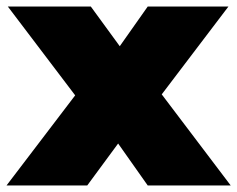

<svg xmlns="http://www.w3.org/2000/svg" viewBox="-26 -570 729 590"><path d="M-6 0 205 -277 -2 -550H253L342 -428L428 -550H676L471 -280L683 0H428L337 -129L242 0Z"/></svg>

Font: Encode Sans Expanded Black
Style: Regular
Weight: 900
Width: 7
Designer: Multiple Designers
Foundry: Impallari Type
Version: Version 3.000; ttfautohint (v1.8.3) -l 8 -r 50 -G 200 -x 14 